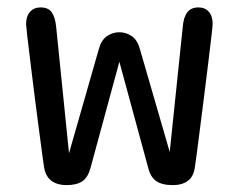

<svg xmlns="http://www.w3.org/2000/svg" viewBox="-20 -504 659 530"><path d="M163 7Q138.5 7 122.2 -4.8Q106 -16.5 101.5 -43Q100.5 -49 96.5 -78.8Q92.5 -108.5 86.8 -152Q81 -195.5 75 -243.2Q69 -291 63.8 -333.8Q58.5 -376.5 55.2 -405Q52 -433.5 52 -437.5Q52 -459 62.8 -471.2Q73.5 -483.5 92 -483.5Q113.5 -483.5 123 -469.8Q132.5 -456 135 -430L170.5 -81L252.5 -367.5Q259.5 -393.5 275.2 -404.2Q291 -415 309.5 -415Q328 -415 343.8 -404.2Q359.5 -393.5 366.5 -367.5L448.5 -84.5L484.5 -430Q486.5 -456 496.8 -469.8Q507 -483.5 528 -483.5Q546 -483.5 556.5 -471.5Q567 -459.5 567 -438Q567 -433.5 563.8 -405.5Q560.5 -377.5 555.5 -335.8Q550.5 -294 544.5 -247Q538.5 -200 533 -156.5Q527.5 -113 523.5 -82.2Q519.5 -51.5 518 -43Q514.5 -16.5 498.5 -4.8Q482.5 7 457.5 7Q427.5 7 411.5 -4Q395.5 -15 389 -41L309.5 -333.5L230 -41Q223 -14.5 207.5 -3.8Q192 7 163 7Z"/></svg>

Font: Sono ExtraLight Monospace
Style: Regular
Weight: 400
Version: Version 2.112